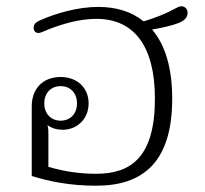

<svg xmlns="http://www.w3.org/2000/svg" viewBox="-20 -580 651 611"><path d="M286 11C435 11 528 -64 528 -266C528 -363 506 -437 464 -486C497 -492 526 -498 549 -507C566 -514 577 -524 577 -539C577 -551 569 -560 557 -560C551 -560 545 -557 538 -553C509 -537 474 -523 437 -512C399 -543 350 -558 292 -558C227 -558 156 -537 109 -516C95 -510 87 -504 87 -492C87 -479 96 -475 102 -475C108 -475 117 -479 133 -486C179 -504 233 -520 287 -520C403 -520 473 -438 473 -266C473 -79 396 -27 286 -27C234 -27 186 -34 134 -49V-152C134 -162 134 -172 131 -182C146 -171 162 -167 182 -167C230 -169 262 -205 262 -251C262 -302 224 -335 173 -335C114 -335 81 -295 81 -242V-20C138 -2 205 11 286 11ZM173 -196C144 -196 121 -216 121 -251C121 -286 144 -306 173 -306C202 -306 225 -286 225 -251C225 -216 202 -196 173 -196Z"/></svg>

Font: Maitree Light
Style: Regular
Weight: 300
Designer: CadsonDemak Team
Foundry: CadsonDemak
Version: Version 1.000;PS 001.000;hotconv 1.0.88;makeotf.lib2.5.64775